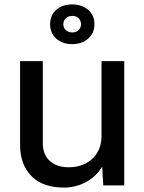

<svg xmlns="http://www.w3.org/2000/svg" viewBox="-20 -840 654 870"><path d="M270 10Q173 10 122 -42.5Q71 -95 71 -182V-563H174V-191Q174 -139 206 -110.5Q238 -82 291 -82Q336 -82 369.5 -100Q403 -118 421.5 -149.5Q440 -181 440 -223V-563H543V0H448L443 -85Q417 -41 370.5 -15.5Q324 10 270 10ZM307 -640Q263 -640 235 -665Q207 -690 207 -730Q207 -771 235 -795.5Q263 -820 307 -820Q351 -820 379.5 -795.5Q408 -771 408 -730Q408 -690 379.5 -665Q351 -640 307 -640ZM308 -693Q325 -693 336 -703.5Q347 -714 347 -730Q347 -747 336 -757.5Q325 -768 308 -768Q290 -768 278.5 -757.5Q267 -747 267 -730Q267 -714 278.5 -703.5Q290 -693 308 -693Z"/></svg>

Font: BDO Grotesk
Style: Regular
Weight: 400
Designer: Deni Anggara
Foundry: Lokal Container
Version: Version 2.000